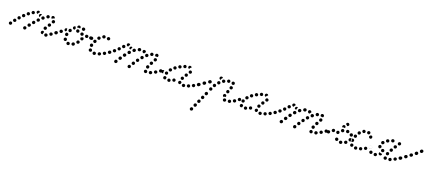

<svg xmlns="http://www.w3.org/2000/svg" viewBox="30 -1302 5783 2608"><g transform="rotate(20 2922.0 1.5)"><path d="M22 16Q23 11 22 7Q21 3 19 -1Q16 -5 13 -7Q5 -12 -4 -10Q-13 -9 -18 -1L-19 0Q-24 7 -22 17Q-20 26 -12 31Q-5 36 5 34Q14 32 19 24Q22 20 22 16ZM227 11Q228 7 227 3Q227 -2 224 -6Q222 -10 218 -12Q211 -18 202 -16Q192 -15 187 -8L186 -6Q183 -3 182 1Q181 6 182 10Q182 15 185 18Q187 22 191 25Q198 31 207 29Q216 28 222 20L223 19Q226 16 227 11ZM529 8Q532 -1 529 -9Q527 -13 524 -16Q521 -20 517 -21Q512 -23 508 -23Q503 -23 499 -21H498Q489 -17 486 -8Q482 0 486 9Q488 13 491 16Q494 19 498 21Q502 23 507 23Q511 23 516 21L517 20Q525 17 529 8ZM438 2Q431 -3 429 -12Q429 -13 429 -15Q428 -19 429 -23Q430 -28 433 -31Q435 -35 439 -37Q443 -39 448 -40Q455 -41 461 -38Q468 -34 471 -28Q467 -23 465 -17Q462 -8 462 1Q462 2 462 3Q460 4 459 5Q457 5 455 6Q446 7 438 2ZM588 -24Q590 -28 591 -32Q592 -36 591 -41Q590 -45 587 -49Q582 -56 573 -58Q564 -60 556 -55L555 -54Q551 -51 549 -48Q546 -44 545 -39Q545 -35 546 -31Q546 -26 549 -23Q554 -15 563 -13Q573 -11 580 -17L581 -18Q585 -20 588 -24ZM64 -46Q62 -55 55 -61Q48 -67 39 -66Q29 -65 24 -58L23 -57Q17 -50 18 -41Q19 -31 27 -25Q34 -20 43 -21Q53 -22 58 -29H59Q65 -37 64 -46ZM270 -44Q271 -48 270 -53Q270 -57 268 -61Q265 -65 262 -68Q258 -70 254 -72Q250 -73 245 -72Q241 -72 237 -70Q233 -68 230 -64L229 -63Q227 -59 225 -55Q224 -51 225 -46Q225 -42 227 -38Q230 -34 233 -31Q237 -28 241 -27Q245 -26 250 -27Q254 -27 258 -29Q262 -31 265 -35L266 -36Q268 -40 270 -44ZM645 -65Q648 -68 649 -73Q649 -77 648 -82Q647 -86 645 -90Q640 -97 630 -99Q621 -100 614 -95L612 -94Q609 -92 606 -88Q604 -84 603 -80Q602 -75 603 -71Q604 -67 607 -63Q612 -55 621 -54Q631 -52 638 -57L639 -58Q643 -61 645 -65ZM445 -78Q448 -69 456 -64Q460 -62 465 -62Q469 -61 473 -62Q478 -64 481 -67Q485 -69 487 -73V-75Q492 -83 489 -92Q486 -101 478 -105Q474 -107 470 -108Q465 -108 461 -107Q457 -106 453 -103Q450 -100 448 -96L447 -95Q443 -87 445 -78ZM108 -97Q107 -106 101 -113Q94 -119 84 -118Q75 -118 69 -111L68 -110Q62 -103 63 -94Q63 -85 70 -79Q77 -72 86 -73Q96 -73 102 -80V-81Q108 -88 108 -97ZM314 -97Q316 -102 315 -106Q315 -111 313 -115Q311 -118 308 -121Q300 -128 291 -127Q282 -126 276 -119L275 -118Q272 -115 271 -110Q269 -106 269 -102Q270 -97 272 -93Q274 -89 277 -86Q284 -80 294 -81Q303 -81 309 -89L310 -90Q313 -93 314 -97ZM483 -138Q485 -129 493 -124Q501 -119 510 -121Q519 -123 524 -131L525 -132Q530 -140 528 -149Q526 -158 518 -163Q510 -168 501 -166Q492 -164 487 -156L486 -155Q481 -147 483 -138ZM156 -145Q156 -154 149 -161Q143 -167 133 -168Q124 -168 117 -161Q114 -158 112 -154Q110 -150 110 -145Q110 -141 112 -137Q113 -132 116 -129Q123 -122 132 -122Q142 -122 148 -129H149Q155 -135 156 -145ZM363 -157Q363 -166 356 -173Q353 -176 349 -177Q345 -179 340 -179Q336 -179 332 -177Q327 -175 324 -172L323 -171Q317 -164 317 -155Q317 -146 324 -139Q327 -136 331 -134Q335 -133 340 -133Q344 -133 348 -135Q352 -136 355 -140L357 -141Q363 -147 363 -157ZM207 -188Q208 -197 202 -204Q197 -212 187 -213Q178 -214 171 -208H170Q163 -202 162 -193Q161 -183 166 -176Q172 -169 181 -168Q191 -167 198 -172V-173Q206 -178 207 -188ZM414 -202Q415 -212 409 -219Q406 -222 402 -224Q398 -226 394 -227Q390 -227 385 -226Q381 -225 378 -222L376 -221Q369 -215 368 -206Q368 -196 373 -189Q376 -186 380 -184Q384 -181 389 -181Q393 -181 397 -182Q402 -183 405 -186L406 -187Q413 -193 414 -202ZM519 -197Q522 -188 530 -184Q534 -182 539 -182Q543 -181 547 -182Q552 -184 555 -187Q559 -189 561 -193V-195Q566 -203 563 -212Q560 -221 552 -225Q548 -227 544 -228Q539 -228 535 -227Q531 -225 527 -223Q524 -220 522 -216L521 -214Q517 -206 519 -197ZM343 -202Q342 -202 342 -202Q340 -202 339 -203Q333 -206 329 -212Q326 -218 326 -225V-226Q327 -230 329 -234Q331 -238 334 -241Q338 -244 342 -245Q346 -247 351 -246Q355 -246 358 -244Q362 -243 364 -240Q364 -240 363 -239L362 -238Q355 -233 351 -225Q347 -217 346 -208Q346 -204 346 -201Q345 -201 343 -201Q343 -201 343 -202ZM263 -222Q266 -231 261 -239Q257 -247 248 -250Q239 -252 231 -248H230Q222 -243 220 -234Q217 -225 221 -217Q226 -209 235 -206Q244 -204 252 -208Q261 -213 263 -222ZM472 -236Q475 -245 471 -253Q466 -262 458 -265Q449 -268 440 -264L439 -263Q431 -259 428 -250Q425 -241 429 -233Q431 -229 434 -226Q438 -223 442 -222Q446 -220 450 -220Q455 -221 459 -223H460Q469 -227 472 -236ZM286 -241Q283 -245 282 -249Q280 -258 285 -266Q290 -274 299 -277Q308 -279 315 -275Q323 -271 326 -262Q323 -261 320 -258Q313 -252 309 -244Q306 -238 305 -232Q301 -232 298 -233Q295 -234 292 -236Q289 -238 286 -241ZM504 -274Q511 -279 521 -278H522Q531 -276 537 -269Q542 -261 541 -252Q541 -251 541 -251Q541 -251 541 -250Q534 -250 528 -248Q520 -246 512 -240Q510 -237 508 -235Q501 -238 497 -245Q494 -252 495 -259Q496 -268 504 -274Z M844 22Q852 16 853 7Q854 -2 848 -10Q842 -17 833 -18Q833 -18 832 -18Q828 -19 823 -18Q819 -17 815 -14Q812 -12 809 -8Q807 -4 807 1Q805 10 811 17Q816 25 826 26Q827 26 828 26Q837 28 844 22ZM916 1Q919 -3 920 -7Q921 -11 920 -16Q920 -20 917 -24Q913 -32 904 -35Q895 -37 887 -32L885 -31Q881 -29 879 -25Q876 -22 875 -18Q874 -13 874 -9Q875 -4 877 0Q882 8 891 10Q900 12 908 8L909 7Q913 4 916 1ZM777 -13Q772 -12 768 -14Q764 -15 760 -18Q757 -21 755 -25Q754 -26 754 -27Q752 -31 752 -36Q752 -40 753 -44Q755 -48 758 -52Q761 -55 765 -57Q773 -61 782 -58Q791 -55 795 -46Q795 -46 795 -45Q797 -41 798 -36Q798 -31 796 -27Q792 -23 790 -19Q790 -18 789 -18Q788 -17 787 -16Q786 -15 785 -15Q781 -13 777 -13ZM973 -62Q972 -72 964 -77Q961 -80 957 -81Q952 -83 948 -82Q943 -82 939 -79Q936 -77 933 -74L932 -72Q926 -65 927 -56Q928 -47 935 -41Q939 -38 943 -37Q947 -36 952 -36Q956 -37 960 -39Q964 -41 967 -44L968 -46Q974 -53 973 -62ZM647 -66Q650 -70 650 -74Q651 -78 650 -83Q649 -87 647 -91Q644 -94 641 -97Q637 -99 632 -100Q628 -101 624 -100Q619 -99 616 -96L614 -95Q610 -93 608 -89Q606 -85 605 -81Q604 -77 605 -72Q606 -68 609 -64Q614 -57 623 -55Q632 -53 640 -59H641Q645 -62 647 -66ZM748 -100Q749 -95 751 -92Q754 -88 757 -86Q761 -83 766 -82Q775 -81 782 -86Q790 -91 792 -100V-102Q793 -106 792 -111Q791 -115 788 -119Q786 -123 782 -125Q778 -127 774 -128Q770 -129 765 -128Q761 -127 757 -125Q753 -122 751 -118Q749 -115 748 -110V-109Q747 -104 748 -100ZM705 -107Q707 -111 708 -116Q709 -120 708 -124Q707 -129 704 -132Q699 -140 689 -141Q680 -143 673 -138L671 -137Q664 -131 662 -122Q661 -113 666 -105Q669 -102 673 -99Q677 -97 681 -96Q685 -95 690 -96Q694 -97 698 -100L699 -101Q703 -104 705 -107ZM1005 -113 1006 -114Q1009 -123 1005 -131Q1001 -139 992 -143Q992 -143 991 -143Q991 -143 991 -143Q983 -138 974 -136Q970 -135 966 -135Q966 -133 965 -132Q964 -131 963 -129V-128Q961 -123 962 -119Q962 -114 964 -110Q966 -106 969 -103Q972 -100 976 -99Q985 -96 994 -99Q1002 -103 1005 -112ZM720 -163Q721 -173 729 -178L730 -179Q734 -181 738 -182Q743 -183 747 -183Q748 -183 749 -182Q750 -182 751 -182Q751 -180 750 -178Q749 -169 751 -160Q752 -154 755 -149Q749 -147 744 -143Q741 -141 738 -137Q733 -138 730 -141Q726 -143 724 -147Q718 -154 720 -163ZM773 -165Q775 -156 783 -151Q791 -146 800 -148Q809 -151 814 -159L815 -160Q820 -168 817 -177Q815 -186 807 -191Q799 -196 790 -194Q781 -191 776 -183V-182Q771 -174 773 -165ZM1122 -155Q1128 -162 1128 -171Q1128 -175 1127 -180Q1125 -184 1122 -187Q1119 -190 1114 -192Q1110 -193 1106 -194H1104Q1095 -194 1088 -187Q1082 -180 1082 -171Q1082 -167 1083 -162Q1085 -158 1088 -155Q1091 -152 1095 -150Q1100 -149 1104 -149H1106Q1115 -148 1122 -155ZM1042 -152Q1047 -153 1050 -156Q1053 -159 1055 -163Q1057 -167 1057 -172Q1058 -181 1052 -188Q1046 -195 1036 -195H1035Q1030 -196 1026 -194Q1022 -193 1018 -190Q1015 -187 1013 -183Q1011 -179 1011 -174Q1010 -165 1017 -158Q1023 -151 1032 -150H1034Q1038 -150 1042 -152ZM978 -162Q985 -167 987 -176Q988 -185 983 -193Q977 -200 968 -202H966Q962 -203 958 -202Q953 -201 950 -198Q946 -195 944 -192Q941 -188 941 -183Q939 -174 945 -167Q950 -159 959 -158L961 -157Q970 -156 978 -162ZM903 -177Q912 -180 916 -188Q921 -196 918 -205Q916 -214 908 -219Q907 -219 907 -219Q898 -224 889 -222Q880 -219 876 -211Q871 -203 874 -194Q876 -185 884 -180Q885 -180 886 -179Q894 -175 903 -177ZM818 -226Q819 -235 827 -241L828 -242Q832 -245 837 -247Q842 -248 848 -246Q849 -240 852 -234Q854 -229 858 -225Q857 -223 856 -222Q852 -215 851 -206Q851 -205 850 -203Q843 -200 836 -202Q828 -203 823 -209Q818 -216 818 -226ZM955 -272Q964 -274 972 -269Q973 -269 974 -268Q982 -263 984 -254Q985 -244 980 -237Q977 -233 974 -231Q970 -228 966 -227Q961 -226 957 -227Q952 -228 949 -231Q948 -231 948 -231Q944 -234 941 -238Q939 -242 938 -247Q939 -252 938 -256Q939 -258 940 -260Q940 -261 941 -263Q946 -270 955 -272ZM871 -261Q874 -270 882 -274Q883 -275 884 -275Q893 -279 902 -276Q910 -272 914 -264Q916 -258 916 -252Q915 -247 912 -242Q907 -244 902 -244Q893 -246 884 -243Q879 -242 874 -240Q874 -241 873 -242Q872 -243 872 -244Q868 -252 871 -261Z M1226 24Q1232 18 1232 9Q1232 -1 1226 -7Q1219 -14 1210 -14H1209Q1204 -14 1200 -13Q1196 -11 1193 -8Q1190 -5 1188 -1Q1186 4 1186 8Q1186 17 1192 24Q1199 31 1208 31H1210Q1219 31 1226 24ZM1293 7Q1297 4 1298 0Q1300 -4 1300 -8Q1300 -13 1299 -17Q1295 -26 1286 -29Q1278 -33 1269 -29H1268Q1264 -27 1261 -24Q1257 -21 1256 -17Q1254 -13 1254 -8Q1254 -4 1255 0Q1259 9 1268 13Q1276 16 1285 13L1286 12Q1290 11 1293 7ZM1152 7Q1148 9 1144 8Q1139 8 1135 6Q1131 4 1128 0Q1128 0 1127 -1Q1121 -9 1122 -18Q1123 -27 1131 -33Q1138 -39 1147 -38Q1157 -36 1162 -29Q1163 -29 1163 -29Q1166 -25 1167 -20Q1169 -16 1168 -11Q1167 -10 1167 -9Q1166 -6 1165 -2Q1164 -1 1163 1Q1161 2 1160 3Q1157 6 1152 7ZM1358 -25Q1361 -29 1362 -33Q1364 -37 1363 -42Q1363 -46 1360 -50Q1356 -58 1347 -61Q1338 -63 1330 -59L1329 -58Q1325 -56 1322 -53Q1319 -49 1318 -45Q1317 -40 1317 -36Q1318 -32 1320 -28Q1325 -19 1333 -17Q1342 -14 1351 -19L1352 -20Q1356 -22 1358 -25ZM1419 -64Q1422 -68 1423 -73Q1423 -77 1422 -81Q1421 -86 1419 -89Q1413 -97 1404 -99Q1395 -100 1387 -95L1386 -94Q1383 -92 1380 -88Q1378 -84 1377 -80Q1376 -75 1377 -71Q1378 -67 1381 -63Q1386 -55 1395 -54Q1404 -52 1412 -57L1413 -58Q1417 -61 1419 -64ZM1124 -63Q1120 -66 1118 -69Q1115 -73 1115 -78Q1114 -82 1115 -86V-88Q1117 -97 1125 -102Q1133 -107 1142 -105Q1147 -104 1150 -101Q1154 -98 1156 -95Q1159 -91 1159 -86Q1160 -82 1159 -78V-76Q1158 -72 1155 -68Q1152 -65 1149 -62Q1148 -62 1147 -61Q1146 -61 1145 -60Q1139 -60 1134 -59Q1134 -59 1133 -59Q1132 -59 1132 -59Q1127 -60 1124 -63ZM1139 -149Q1139 -144 1140 -140Q1142 -136 1145 -132Q1148 -129 1152 -127Q1160 -122 1169 -125Q1178 -128 1182 -137L1183 -138Q1185 -142 1185 -146Q1185 -151 1184 -155Q1183 -159 1180 -163Q1177 -166 1173 -168Q1164 -172 1156 -169Q1147 -167 1142 -158V-157Q1140 -153 1139 -149ZM1078 -155Q1083 -150 1090 -148Q1099 -146 1107 -151Q1115 -156 1117 -165Q1118 -170 1117 -174Q1116 -179 1114 -182Q1113 -183 1113 -184Q1112 -185 1111 -186Q1108 -189 1103 -191Q1099 -194 1094 -194Q1085 -193 1078 -187Q1071 -180 1071 -171Q1071 -167 1073 -163Q1074 -159 1078 -155ZM1176 -207Q1176 -198 1182 -191Q1185 -188 1189 -186Q1193 -184 1198 -184Q1202 -184 1207 -185Q1211 -187 1214 -190L1215 -191Q1222 -197 1222 -207Q1222 -216 1216 -223Q1213 -226 1209 -228Q1205 -230 1200 -230Q1196 -230 1192 -228Q1187 -227 1184 -224L1183 -223Q1176 -216 1176 -207ZM1310 -263Q1314 -265 1318 -266Q1322 -267 1327 -267Q1331 -266 1335 -264Q1336 -263 1337 -263Q1345 -258 1347 -248Q1348 -239 1343 -232Q1338 -224 1329 -222Q1320 -220 1312 -225Q1312 -225 1312 -225Q1308 -228 1305 -231Q1303 -235 1301 -239Q1302 -243 1302 -248Q1302 -250 1302 -251Q1302 -253 1303 -254Q1303 -255 1304 -256Q1307 -260 1310 -263ZM1240 -262Q1237 -259 1235 -255Q1233 -251 1233 -246Q1233 -242 1235 -238Q1239 -229 1247 -226Q1256 -222 1265 -226H1266Q1274 -230 1278 -238Q1282 -247 1278 -256Q1274 -264 1266 -268Q1257 -271 1249 -268L1247 -267Q1243 -266 1240 -262Z M1739 8Q1737 -1 1729 -6Q1725 -8 1721 -9Q1716 -10 1712 -9Q1708 -8 1704 -5Q1700 -2 1698 2L1697 3Q1693 11 1695 20Q1697 29 1705 34Q1709 36 1713 37Q1718 37 1722 36Q1726 35 1730 33Q1734 30 1736 26L1737 25Q1742 17 1739 8ZM1546 15Q1546 10 1546 6Q1545 1 1542 -2Q1540 -6 1536 -9Q1529 -14 1519 -12Q1510 -11 1505 -3L1504 -1Q1501 3 1500 7Q1499 12 1500 16Q1501 20 1503 24Q1506 28 1509 30Q1517 36 1526 34Q1535 32 1540 25L1542 23Q1545 19 1546 15ZM1951 24Q1942 25 1935 19Q1933 18 1932 16Q1925 10 1925 0Q1926 -9 1932 -16Q1936 -19 1940 -20Q1944 -22 1948 -22Q1953 -22 1957 -20Q1961 -18 1964 -15Q1967 -13 1968 -10Q1970 -7 1971 -3Q1971 -1 1972 1Q1972 5 1970 9Q1969 13 1967 16Q1961 23 1951 24ZM2033 9Q2036 6 2038 2Q2040 -2 2040 -6Q2040 -11 2039 -15Q2035 -24 2027 -27Q2018 -31 2010 -28H2008Q2004 -26 2001 -23Q1997 -20 1996 -16Q1994 -12 1994 -7Q1993 -3 1995 1Q1998 10 2007 14Q2015 18 2024 15L2025 14Q2030 12 2033 9ZM2103 -33Q2105 -42 2100 -50Q2098 -54 2094 -56Q2091 -59 2086 -60Q2082 -61 2078 -61Q2073 -60 2069 -58L2068 -57Q2060 -52 2058 -43Q2055 -34 2060 -26Q2062 -22 2066 -20Q2069 -17 2074 -16Q2078 -15 2082 -15Q2087 -16 2091 -18L2092 -19Q2100 -24 2103 -33ZM1777 -43Q1778 -47 1777 -51Q1776 -56 1773 -59Q1771 -63 1767 -66Q1759 -71 1750 -69Q1741 -67 1736 -59L1735 -58Q1733 -54 1732 -50Q1731 -45 1732 -41Q1733 -36 1735 -33Q1738 -29 1742 -27Q1749 -22 1759 -23Q1768 -25 1773 -33L1774 -34Q1776 -38 1777 -43ZM1586 -47Q1586 -51 1586 -56Q1585 -60 1582 -64Q1580 -67 1576 -70Q1568 -75 1559 -73Q1550 -71 1545 -64L1543 -61Q1541 -58 1540 -53Q1539 -49 1540 -44Q1541 -40 1543 -36Q1546 -33 1550 -30Q1557 -25 1567 -27Q1576 -29 1581 -36L1582 -39Q1585 -42 1586 -47ZM1934 -57Q1930 -65 1933 -74L1934 -75Q1935 -79 1939 -83Q1942 -86 1946 -88Q1950 -90 1954 -90Q1959 -90 1963 -88Q1972 -85 1975 -76Q1979 -68 1976 -59L1975 -58Q1974 -54 1971 -50Q1968 -47 1964 -45Q1962 -45 1960 -44Q1959 -44 1957 -43Q1953 -44 1949 -44Q1948 -44 1947 -44Q1947 -44 1947 -45Q1947 -45 1946 -45Q1938 -48 1934 -57ZM2162 -72Q2164 -81 2159 -89Q2156 -93 2152 -95Q2149 -98 2144 -99Q2140 -99 2136 -98Q2131 -98 2127 -95L2126 -94Q2118 -89 2117 -80Q2115 -71 2120 -63Q2123 -59 2127 -57Q2130 -54 2135 -53Q2139 -53 2144 -54Q2148 -54 2152 -57L2153 -58Q2161 -63 2162 -72ZM1420 -65Q1423 -69 1424 -73Q1424 -78 1424 -82Q1423 -87 1420 -90Q1415 -98 1405 -100Q1396 -101 1389 -96L1388 -95Q1384 -93 1382 -89Q1380 -85 1379 -81Q1378 -77 1379 -72Q1380 -68 1383 -64Q1388 -56 1397 -55Q1406 -53 1414 -59Q1418 -61 1420 -65ZM1817 -99Q1818 -104 1817 -108Q1817 -112 1814 -116Q1812 -120 1809 -123Q1801 -128 1792 -127Q1783 -126 1777 -118L1776 -117Q1773 -113 1772 -109Q1771 -105 1772 -100Q1773 -96 1775 -92Q1777 -88 1781 -85Q1788 -80 1798 -81Q1807 -83 1812 -90L1813 -91Q1816 -95 1817 -99ZM1627 -105Q1628 -109 1628 -114Q1627 -118 1625 -122Q1623 -126 1619 -129Q1615 -131 1611 -132Q1607 -134 1602 -133Q1598 -132 1594 -130Q1590 -128 1587 -124L1586 -122Q1583 -118 1582 -114Q1581 -110 1582 -105Q1582 -101 1584 -97Q1587 -93 1590 -91Q1598 -85 1607 -86Q1616 -88 1622 -95L1623 -97Q1626 -101 1627 -105ZM1479 -117Q1479 -126 1474 -133Q1471 -137 1467 -139Q1463 -141 1458 -141Q1454 -142 1450 -141Q1445 -139 1442 -136H1441Q1434 -130 1433 -121Q1432 -111 1438 -104Q1444 -97 1454 -96Q1463 -95 1470 -101L1471 -102Q1478 -108 1479 -117ZM1963 -123Q1965 -114 1974 -110Q1978 -108 1982 -107Q1987 -107 1991 -108Q1995 -109 1999 -112Q2002 -115 2004 -119L2005 -121Q2009 -129 2007 -138Q2004 -147 1996 -151Q1992 -153 1987 -153Q1983 -154 1978 -153Q1974 -151 1971 -148Q1967 -146 1965 -142L1964 -140Q1960 -132 1963 -123ZM1861 -152Q1862 -156 1862 -161Q1862 -165 1860 -169Q1858 -173 1855 -176Q1848 -183 1838 -182Q1829 -182 1823 -175L1822 -173Q1819 -170 1817 -166Q1816 -162 1816 -157Q1816 -153 1818 -149Q1820 -145 1824 -142Q1831 -135 1840 -136Q1849 -136 1855 -143L1856 -145Q1859 -148 1861 -152ZM1675 -167Q1674 -177 1667 -183Q1661 -189 1651 -189Q1642 -189 1636 -182L1634 -180Q1627 -173 1628 -164Q1628 -155 1635 -148Q1642 -142 1651 -142Q1660 -143 1667 -149L1669 -151Q1675 -158 1675 -167ZM1529 -165Q1530 -175 1523 -181Q1520 -184 1516 -186Q1511 -188 1507 -188Q1503 -188 1498 -186Q1494 -185 1491 -181Q1484 -174 1484 -165Q1484 -156 1491 -149Q1497 -142 1507 -142Q1516 -142 1522 -149L1523 -150Q1529 -156 1529 -165ZM1996 -193Q1995 -189 1997 -185Q1998 -180 2001 -177Q2004 -174 2008 -172Q2016 -167 2025 -170Q2034 -173 2038 -181L2039 -183Q2041 -187 2041 -191Q2042 -196 2040 -200Q2039 -204 2036 -208Q2033 -211 2029 -213Q2021 -217 2012 -214Q2003 -212 1999 -203L1998 -202Q1996 -198 1996 -193ZM1910 -198Q1912 -202 1913 -207Q1913 -211 1912 -215Q1911 -220 1908 -223Q1902 -230 1892 -231Q1883 -232 1876 -226L1875 -225Q1871 -222 1869 -218Q1867 -214 1867 -210Q1866 -205 1868 -201Q1869 -197 1872 -193Q1878 -186 1887 -185Q1896 -184 1903 -190L1905 -191Q1908 -194 1910 -198ZM1725 -204Q1728 -208 1728 -212Q1729 -217 1728 -221Q1727 -225 1724 -229Q1719 -236 1709 -238Q1700 -239 1693 -234L1691 -232Q1687 -229 1685 -225Q1682 -222 1682 -217Q1681 -213 1682 -208Q1683 -204 1686 -200Q1691 -193 1701 -192Q1710 -190 1717 -196L1719 -197Q1723 -200 1725 -204ZM1577 -214Q1577 -223 1572 -229Q1572 -230 1571 -230Q1571 -231 1570 -231Q1570 -231 1570 -232Q1563 -238 1553 -238Q1544 -238 1538 -231L1537 -230Q1531 -223 1531 -214Q1532 -205 1538 -198Q1545 -192 1555 -192Q1564 -193 1570 -200H1571Q1576 -206 1577 -214ZM1640 -210Q1637 -213 1635 -217Q1633 -221 1633 -225V-226Q1632 -235 1639 -242Q1645 -249 1654 -250Q1659 -250 1663 -248Q1667 -247 1670 -244Q1668 -241 1666 -238Q1661 -230 1659 -220Q1659 -216 1659 -211Q1655 -212 1650 -212Q1645 -211 1640 -210ZM1833 -223Q1832 -224 1830 -224Q1828 -225 1827 -226Q1825 -227 1823 -229Q1823 -229 1823 -229Q1820 -232 1818 -236Q1816 -240 1816 -244Q1815 -249 1817 -253Q1818 -257 1821 -261Q1827 -268 1837 -268Q1846 -269 1853 -263Q1855 -261 1857 -259Q1859 -256 1861 -252Q1862 -248 1863 -244Q1862 -244 1862 -244L1860 -243Q1854 -237 1850 -230Q1848 -226 1846 -222Q1846 -222 1845 -222Q1844 -222 1843 -222Q1839 -223 1833 -223ZM1957 -225H1959Q1967 -229 1971 -238Q1974 -246 1971 -255Q1969 -259 1966 -262Q1963 -265 1958 -267Q1954 -269 1950 -269Q1945 -269 1941 -267L1940 -266Q1931 -263 1928 -254Q1924 -245 1928 -237Q1930 -233 1933 -229Q1936 -226 1940 -225Q1944 -223 1949 -223Q1953 -223 1957 -225ZM1785 -231Q1788 -234 1790 -238Q1792 -242 1793 -246Q1793 -251 1792 -255Q1791 -260 1788 -263Q1785 -266 1781 -269Q1777 -271 1773 -271Q1768 -272 1764 -270L1761 -269Q1757 -268 1754 -265Q1750 -263 1748 -259Q1746 -255 1746 -250Q1745 -246 1746 -241Q1749 -233 1757 -228Q1766 -224 1774 -226L1777 -227Q1781 -228 1785 -231ZM1586 -268Q1591 -276 1600 -279Q1609 -282 1617 -278Q1626 -274 1629 -265Q1629 -265 1629 -265Q1629 -264 1629 -264Q1625 -261 1622 -257Q1616 -251 1613 -242Q1612 -239 1611 -236Q1603 -234 1595 -239Q1588 -243 1585 -251Q1582 -260 1586 -268ZM2008 -276Q2017 -280 2025 -277Q2027 -276 2028 -276Q2032 -274 2035 -270Q2038 -267 2040 -263Q2041 -259 2041 -254Q2041 -250 2039 -246Q2038 -243 2036 -240Q2034 -238 2031 -236Q2027 -237 2023 -238Q2014 -239 2006 -236Q1999 -240 1996 -248Q1993 -256 1996 -264Q2000 -272 2008 -276Z M2300 24Q2304 22 2307 18Q2309 14 2310 10Q2311 6 2310 1Q2309 -8 2301 -13Q2293 -19 2284 -17Q2279 -16 2275 -14Q2272 -11 2269 -8Q2267 -4 2266 1Q2265 5 2265 9Q2266 14 2269 17Q2271 21 2275 24Q2278 26 2283 27Q2287 28 2292 27Q2297 27 2300 24ZM2509 24Q2513 22 2516 18Q2518 15 2520 10Q2521 6 2521 2Q2520 -8 2512 -14Q2505 -19 2496 -18H2495Q2491 -18 2487 -16Q2483 -14 2480 -10Q2477 -7 2476 -2Q2475 2 2475 6Q2476 16 2483 21Q2491 27 2500 26Q2505 26 2509 24ZM2229 14Q2225 15 2220 15Q2216 14 2212 12Q2208 9 2206 6Q2205 5 2205 5Q2200 -3 2202 -12Q2203 -21 2211 -27Q2215 -29 2219 -30Q2223 -31 2228 -30Q2232 -29 2236 -27Q2240 -24 2242 -21Q2242 -21 2242 -21Q2244 -19 2245 -16Q2246 -14 2246 -12Q2244 -8 2243 -4Q2243 1 2243 5Q2241 7 2240 8Q2239 10 2237 11Q2233 13 2229 14ZM2585 -4Q2589 -12 2585 -21Q2582 -30 2574 -34Q2565 -38 2557 -34H2556Q2547 -31 2543 -22Q2540 -14 2543 -5Q2544 -1 2547 2Q2550 6 2555 7Q2559 9 2563 9Q2568 10 2572 8Q2581 5 2585 -4ZM2430 5Q2421 2 2417 -6Q2417 -7 2416 -7Q2412 -16 2415 -24Q2418 -33 2427 -37Q2431 -39 2435 -40Q2439 -40 2444 -39Q2448 -37 2451 -34Q2455 -31 2457 -27Q2457 -27 2457 -27Q2458 -25 2458 -23Q2459 -21 2459 -19Q2456 -14 2454 -8Q2453 -5 2453 -1Q2452 0 2450 1Q2449 2 2447 3Q2439 8 2430 5ZM2370 -6Q2372 -10 2373 -14Q2374 -19 2374 -23Q2373 -27 2371 -31Q2366 -39 2357 -42Q2348 -44 2340 -39Q2336 -37 2333 -33Q2330 -30 2329 -25Q2328 -21 2329 -17Q2329 -12 2332 -8Q2336 0 2345 2Q2354 4 2363 0V-1Q2367 -3 2370 -6ZM2644 -27Q2647 -30 2648 -35Q2650 -39 2649 -43Q2649 -48 2647 -52Q2643 -60 2634 -63Q2625 -66 2616 -61Q2608 -57 2605 -48Q2602 -39 2606 -31Q2611 -22 2620 -20Q2629 -17 2637 -21Q2641 -23 2644 -27ZM2209 -57Q2206 -60 2204 -64Q2202 -68 2201 -72Q2201 -77 2202 -81V-82Q2204 -86 2207 -89Q2210 -93 2214 -95Q2218 -97 2222 -97Q2227 -97 2231 -96Q2240 -93 2244 -85Q2248 -76 2245 -68V-67Q2243 -62 2239 -58Q2235 -54 2230 -53Q2224 -53 2217 -53Q2217 -53 2217 -53Q2217 -53 2217 -53Q2212 -54 2209 -57ZM2708 -73Q2709 -82 2704 -90Q2702 -93 2698 -96Q2694 -98 2690 -99Q2685 -100 2681 -99Q2676 -98 2673 -95H2672Q2665 -90 2663 -80Q2661 -71 2667 -64Q2669 -60 2673 -57Q2677 -55 2681 -54Q2686 -53 2690 -54Q2694 -55 2698 -58Q2706 -64 2708 -73ZM2184 -96Q2182 -97 2180 -98Q2178 -99 2175 -99Q2171 -100 2167 -99Q2162 -98 2159 -96L2158 -95Q2154 -93 2152 -89Q2150 -85 2149 -81Q2148 -77 2149 -72Q2150 -68 2153 -64Q2155 -60 2159 -58Q2163 -56 2167 -55Q2171 -54 2175 -55Q2179 -55 2182 -57Q2179 -64 2179 -72Q2178 -80 2181 -88V-89Q2182 -92 2184 -96ZM2427 -84Q2427 -88 2429 -92L2430 -93Q2434 -101 2443 -104Q2452 -107 2460 -102Q2464 -100 2467 -97Q2470 -93 2471 -89Q2472 -85 2472 -80Q2472 -76 2470 -72L2469 -71Q2467 -67 2462 -63Q2458 -60 2452 -59Q2451 -60 2451 -60Q2445 -62 2438 -62Q2435 -64 2432 -68Q2429 -71 2428 -75Q2427 -79 2427 -84ZM2235 -131Q2236 -122 2243 -116Q2250 -110 2260 -111Q2269 -112 2275 -119Q2281 -126 2281 -136Q2280 -145 2273 -151Q2265 -157 2256 -156Q2247 -155 2241 -148Q2235 -140 2235 -131ZM2463 -136Q2465 -127 2472 -122Q2480 -117 2489 -118Q2499 -120 2504 -128V-129Q2509 -136 2507 -145Q2505 -155 2498 -160Q2494 -162 2489 -163Q2485 -164 2481 -163Q2476 -162 2473 -160Q2469 -157 2466 -153Q2461 -145 2463 -136ZM2285 -183Q2284 -174 2290 -166Q2295 -159 2305 -158Q2314 -156 2321 -162H2322Q2329 -168 2330 -177Q2332 -186 2326 -194Q2320 -201 2311 -203Q2302 -204 2295 -198H2294Q2287 -192 2285 -183ZM2501 -202Q2500 -197 2501 -193Q2502 -189 2504 -185Q2507 -181 2511 -179Q2518 -174 2527 -176Q2537 -178 2542 -186Q2544 -190 2545 -194Q2546 -199 2545 -203Q2544 -207 2541 -211Q2539 -215 2535 -217Q2527 -222 2518 -220Q2509 -218 2504 -210Q2501 -206 2501 -202ZM2344 -223Q2341 -214 2346 -206Q2350 -198 2359 -195Q2368 -192 2376 -197H2377Q2385 -201 2388 -210Q2390 -219 2386 -228Q2382 -236 2373 -238Q2364 -241 2355 -237Q2347 -232 2344 -223ZM2408 -254Q2404 -246 2407 -237Q2410 -228 2418 -224Q2427 -220 2436 -223Q2440 -224 2444 -227Q2447 -230 2449 -234Q2451 -238 2451 -243Q2452 -247 2450 -251Q2447 -260 2439 -264Q2431 -269 2422 -266L2421 -265Q2412 -262 2408 -254ZM2481 -273Q2488 -279 2497 -278Q2505 -278 2511 -273Q2516 -268 2518 -260Q2513 -258 2509 -255Q2502 -250 2498 -242H2497Q2495 -238 2493 -233Q2484 -234 2478 -241Q2472 -248 2473 -257Q2474 -267 2481 -273Z M2686 267Q2686 271 2687 275Q2689 280 2692 283Q2695 286 2699 288Q2708 292 2716 288Q2725 285 2729 277L2730 274Q2734 266 2730 257Q2727 248 2718 245Q2714 243 2710 243Q2705 242 2701 244Q2697 246 2694 249Q2691 252 2689 256L2688 258Q2686 262 2686 267ZM2715 201Q2715 205 2717 209Q2718 213 2722 217Q2725 220 2729 222Q2737 226 2746 222Q2755 219 2758 210L2759 208Q2761 204 2761 199Q2762 195 2760 191Q2758 187 2755 183Q2752 180 2748 178Q2740 175 2731 178Q2722 181 2718 190L2717 192Q2716 196 2715 201ZM2746 143Q2750 152 2758 156Q2767 159 2775 156Q2784 153 2788 144L2789 142Q2793 133 2789 125Q2786 116 2778 112Q2769 108 2760 112Q2752 115 2748 124L2747 126Q2743 134 2746 143ZM2775 68Q2774 73 2776 77Q2778 81 2781 84Q2784 87 2788 89Q2796 93 2805 90Q2814 86 2818 78L2819 76Q2820 72 2821 67Q2821 63 2819 58Q2817 54 2814 51Q2811 48 2807 46Q2799 42 2790 45Q2781 49 2778 57L2777 60Q2775 64 2775 68ZM2804 2Q2804 6 2806 11Q2807 15 2810 18Q2813 21 2817 23Q2826 27 2835 24Q2843 20 2847 12L2848 9Q2850 5 2850 1Q2850 -4 2849 -8Q2847 -12 2844 -15Q2841 -18 2837 -20Q2828 -24 2820 -21Q2811 -17 2807 -9L2806 -7Q2804 -3 2804 2ZM3096 21Q3100 20 3104 17Q3107 15 3109 11Q3112 7 3112 2Q3113 -7 3108 -14Q3102 -22 3092 -23Q3092 -23 3092 -23Q3083 -24 3075 -18Q3068 -13 3067 -4Q3066 1 3067 5Q3068 9 3071 13Q3074 17 3077 19Q3081 21 3086 22Q3086 22 3087 22Q3092 23 3096 21ZM3172 11Q3176 8 3178 4Q3180 0 3181 -4Q3182 -9 3180 -13Q3178 -22 3170 -27Q3162 -31 3153 -29H3152Q3148 -28 3144 -25Q3141 -22 3138 -18Q3136 -15 3135 -10Q3135 -6 3136 -1Q3138 8 3146 12Q3154 17 3163 15L3164 14Q3169 13 3172 11ZM3243 -32Q3245 -41 3240 -49Q3238 -53 3234 -55Q3230 -58 3226 -59Q3222 -60 3217 -59Q3213 -58 3209 -55H3208Q3200 -50 3198 -41Q3197 -31 3202 -24Q3204 -20 3208 -17Q3212 -15 3216 -14Q3220 -13 3225 -14Q3229 -15 3233 -17L3234 -18Q3242 -23 3243 -32ZM3048 -62V-63Q3049 -67 3052 -71Q3054 -74 3058 -77Q3062 -79 3067 -80Q3071 -80 3075 -79Q3084 -77 3089 -69Q3094 -61 3092 -52V-51Q3091 -50 3091 -48Q3090 -47 3089 -45Q3084 -46 3078 -44Q3069 -42 3062 -36Q3061 -36 3061 -36Q3053 -39 3050 -46Q3046 -54 3048 -62ZM3297 -65Q3299 -69 3300 -73Q3301 -78 3300 -82Q3299 -86 3296 -90Q3294 -94 3290 -96Q3286 -98 3282 -99Q3277 -100 3273 -99Q3269 -98 3265 -95H3264Q3260 -92 3258 -88Q3256 -85 3255 -80Q3254 -76 3255 -71Q3256 -67 3259 -63Q3264 -56 3273 -54Q3282 -53 3290 -58L3291 -59Q3295 -61 3297 -65ZM2713 -76Q2714 -85 2709 -93Q2706 -97 2703 -99Q2699 -101 2694 -102Q2690 -103 2686 -102Q2681 -101 2678 -99L2673 -95Q2666 -90 2664 -81Q2662 -72 2668 -64Q2670 -60 2674 -58Q2678 -56 2682 -55Q2686 -54 2691 -55Q2695 -56 2699 -59L2703 -62Q2711 -67 2713 -76ZM2885 -78Q2885 -83 2883 -87Q2881 -91 2878 -94Q2875 -97 2870 -99Q2862 -102 2853 -99Q2845 -95 2841 -86V-85Q2839 -81 2840 -76Q2840 -72 2841 -68Q2843 -64 2846 -61Q2850 -58 2854 -56Q2858 -54 2863 -55Q2867 -55 2871 -56Q2875 -58 2878 -61Q2881 -65 2883 -69V-70Q2885 -74 2885 -78ZM2777 -120Q2779 -129 2774 -137Q2771 -140 2768 -143Q2764 -145 2760 -146Q2755 -147 2751 -146Q2746 -145 2743 -143L2738 -140Q2734 -137 2732 -134Q2729 -130 2729 -125Q2728 -121 2729 -117Q2729 -112 2732 -109Q2737 -101 2746 -99Q2755 -97 2763 -102L2768 -105Q2775 -111 2777 -120ZM3070 -122Q3070 -117 3072 -113Q3073 -109 3077 -106Q3080 -103 3084 -101Q3093 -98 3101 -101Q3110 -105 3113 -114L3114 -115Q3115 -119 3115 -123Q3115 -128 3113 -132Q3112 -136 3108 -139Q3105 -142 3101 -144Q3092 -147 3084 -144Q3075 -140 3072 -131L3071 -130Q3070 -126 3070 -122ZM2915 -145Q2913 -154 2905 -159Q2897 -164 2888 -162Q2879 -160 2874 -152V-151Q2869 -143 2871 -134Q2873 -125 2881 -120Q2889 -115 2898 -117Q2907 -119 2912 -127V-128Q2917 -136 2915 -145ZM2843 -162Q2844 -172 2839 -179Q2834 -187 2825 -189Q2816 -191 2808 -186L2804 -183Q2800 -180 2797 -177Q2795 -173 2794 -169Q2793 -164 2794 -160Q2795 -156 2797 -152Q2800 -148 2803 -146Q2807 -143 2811 -142Q2816 -141 2820 -142Q2825 -143 2828 -145L2833 -148Q2841 -153 2843 -162ZM3097 -177Q3101 -169 3110 -166Q3114 -164 3119 -165Q3123 -165 3127 -167Q3131 -169 3134 -172Q3137 -176 3139 -180V-181Q3142 -190 3138 -198Q3133 -206 3125 -209Q3120 -211 3116 -210Q3111 -210 3107 -208Q3103 -206 3100 -203Q3098 -199 3096 -195V-194Q3093 -185 3097 -177ZM2957 -186Q2959 -190 2959 -195Q2959 -199 2957 -203Q2955 -207 2952 -210Q2946 -217 2936 -217Q2927 -217 2920 -210Q2913 -203 2913 -194Q2913 -184 2920 -178Q2926 -171 2936 -171Q2945 -171 2952 -178V-179Q2955 -182 2957 -186ZM3002 -217Q3010 -222 3013 -230Q3016 -239 3011 -248Q3006 -256 2997 -258Q2988 -261 2980 -256H2979Q2971 -251 2969 -242Q2966 -233 2971 -225Q2973 -221 2977 -218Q2980 -216 2984 -214Q2989 -213 2993 -214Q2998 -214 3002 -216ZM3100 -249Q3099 -254 3099 -258Q3100 -263 3102 -266Q3105 -270 3108 -273Q3115 -279 3125 -277Q3134 -276 3140 -269Q3140 -268 3141 -267Q3143 -264 3144 -259Q3145 -255 3145 -250Q3144 -246 3141 -242Q3139 -238 3135 -236Q3133 -234 3131 -234Q3129 -233 3126 -232Q3121 -233 3115 -233Q3112 -234 3109 -236Q3106 -238 3104 -242Q3101 -245 3100 -249ZM3078 -266Q3076 -275 3068 -279Q3061 -284 3052 -283L3051 -282Q3047 -282 3043 -279Q3039 -277 3037 -273Q3034 -269 3033 -265Q3032 -260 3033 -256Q3035 -247 3043 -242Q3050 -236 3060 -238H3061Q3066 -240 3070 -243Q3075 -246 3077 -252Q3077 -256 3077 -261Q3078 -264 3078 -266ZM2929 -247Q2926 -250 2924 -254Q2922 -258 2922 -263Q2923 -267 2924 -271L2925 -274Q2927 -278 2931 -281Q2934 -284 2938 -285Q2942 -287 2947 -287Q2951 -287 2955 -285Q2959 -283 2962 -281Q2965 -278 2966 -274Q2960 -270 2955 -264Q2950 -257 2947 -248Q2946 -244 2946 -240Q2943 -240 2941 -240Q2938 -241 2936 -242Q2932 -243 2929 -247Z M3407 24Q3411 22 3414 18Q3416 14 3417 10Q3418 6 3417 1Q3416 -8 3408 -13Q3400 -19 3391 -17Q3386 -16 3382 -14Q3379 -11 3376 -8Q3374 -4 3373 1Q3372 5 3372 9Q3373 14 3376 17Q3378 21 3382 24Q3385 26 3390 27Q3394 28 3399 27Q3404 27 3407 24ZM3616 24Q3620 22 3623 18Q3625 15 3627 10Q3628 6 3628 2Q3627 -8 3619 -14Q3612 -19 3603 -18H3602Q3598 -18 3594 -16Q3590 -14 3587 -10Q3584 -7 3583 -2Q3582 2 3582 6Q3583 16 3590 21Q3598 27 3607 26Q3612 26 3616 24ZM3336 14Q3332 15 3327 15Q3323 14 3319 12Q3315 9 3313 6Q3312 5 3312 5Q3307 -3 3309 -12Q3310 -21 3318 -27Q3322 -29 3326 -30Q3330 -31 3335 -30Q3339 -29 3343 -27Q3347 -24 3349 -21Q3349 -21 3349 -21Q3351 -19 3352 -16Q3353 -14 3353 -12Q3351 -8 3350 -4Q3350 1 3350 5Q3348 7 3347 8Q3346 10 3344 11Q3340 13 3336 14ZM3692 -4Q3696 -12 3692 -21Q3689 -30 3681 -34Q3672 -38 3664 -34H3663Q3654 -31 3650 -22Q3647 -14 3650 -5Q3651 -1 3654 2Q3657 6 3662 7Q3666 9 3670 9Q3675 10 3679 8Q3688 5 3692 -4ZM3537 5Q3528 2 3524 -6Q3524 -7 3523 -7Q3519 -16 3522 -24Q3525 -33 3534 -37Q3538 -39 3542 -40Q3546 -40 3551 -39Q3555 -37 3558 -34Q3562 -31 3564 -27Q3564 -27 3564 -27Q3565 -25 3565 -23Q3566 -21 3566 -19Q3563 -14 3561 -8Q3560 -5 3560 -1Q3559 0 3557 1Q3556 2 3554 3Q3546 8 3537 5ZM3477 -6Q3479 -10 3480 -14Q3481 -19 3481 -23Q3480 -27 3478 -31Q3473 -39 3464 -42Q3455 -44 3447 -39Q3443 -37 3440 -33Q3437 -30 3436 -25Q3435 -21 3436 -17Q3436 -12 3439 -8Q3443 0 3452 2Q3461 4 3470 0V-1Q3474 -3 3477 -6ZM3751 -27Q3754 -30 3755 -35Q3757 -39 3756 -43Q3756 -48 3754 -52Q3750 -60 3741 -63Q3732 -66 3723 -61Q3715 -57 3712 -48Q3709 -39 3713 -31Q3718 -22 3727 -20Q3736 -17 3744 -21Q3748 -23 3751 -27ZM3316 -57Q3313 -60 3311 -64Q3309 -68 3308 -72Q3308 -77 3309 -81V-82Q3311 -86 3314 -89Q3317 -93 3321 -95Q3325 -97 3329 -97Q3334 -97 3338 -96Q3347 -93 3351 -85Q3355 -76 3352 -68V-67Q3350 -62 3346 -58Q3342 -54 3337 -53Q3331 -53 3324 -53Q3324 -53 3324 -53Q3324 -53 3324 -53Q3319 -54 3316 -57ZM3815 -73Q3816 -82 3811 -90Q3809 -93 3805 -96Q3801 -98 3797 -99Q3792 -100 3788 -99Q3783 -98 3780 -95H3779Q3772 -90 3770 -80Q3768 -71 3774 -64Q3776 -60 3780 -57Q3784 -55 3788 -54Q3793 -53 3797 -54Q3801 -55 3805 -58Q3813 -64 3815 -73ZM3291 -96Q3289 -97 3287 -98Q3285 -99 3282 -99Q3278 -100 3274 -99Q3269 -98 3266 -96L3265 -95Q3261 -93 3259 -89Q3257 -85 3256 -81Q3255 -77 3256 -72Q3257 -68 3260 -64Q3262 -60 3266 -58Q3270 -56 3274 -55Q3278 -54 3282 -55Q3286 -55 3289 -57Q3286 -64 3286 -72Q3285 -80 3288 -88V-89Q3289 -92 3291 -96ZM3534 -84Q3534 -88 3536 -92L3537 -93Q3541 -101 3550 -104Q3559 -107 3567 -102Q3571 -100 3574 -97Q3577 -93 3578 -89Q3579 -85 3579 -80Q3579 -76 3577 -72L3576 -71Q3574 -67 3569 -63Q3565 -60 3559 -59Q3558 -60 3558 -60Q3552 -62 3545 -62Q3542 -64 3539 -68Q3536 -71 3535 -75Q3534 -79 3534 -84ZM3342 -131Q3343 -122 3350 -116Q3357 -110 3367 -111Q3376 -112 3382 -119Q3388 -126 3388 -136Q3387 -145 3380 -151Q3372 -157 3363 -156Q3354 -155 3348 -148Q3342 -140 3342 -131ZM3570 -136Q3572 -127 3579 -122Q3587 -117 3596 -118Q3606 -120 3611 -128V-129Q3616 -136 3614 -145Q3612 -155 3605 -160Q3601 -162 3596 -163Q3592 -164 3588 -163Q3583 -162 3580 -160Q3576 -157 3573 -153Q3568 -145 3570 -136ZM3392 -183Q3391 -174 3397 -166Q3402 -159 3412 -158Q3421 -156 3428 -162H3429Q3436 -168 3437 -177Q3439 -186 3433 -194Q3427 -201 3418 -203Q3409 -204 3402 -198H3401Q3394 -192 3392 -183ZM3608 -202Q3607 -197 3608 -193Q3609 -189 3611 -185Q3614 -181 3618 -179Q3625 -174 3634 -176Q3644 -178 3649 -186Q3651 -190 3652 -194Q3653 -199 3652 -203Q3651 -207 3648 -211Q3646 -215 3642 -217Q3634 -222 3625 -220Q3616 -218 3611 -210Q3608 -206 3608 -202ZM3451 -223Q3448 -214 3453 -206Q3457 -198 3466 -195Q3475 -192 3483 -197H3484Q3492 -201 3495 -210Q3497 -219 3493 -228Q3489 -236 3480 -238Q3471 -241 3462 -237Q3454 -232 3451 -223ZM3515 -254Q3511 -246 3514 -237Q3517 -228 3525 -224Q3534 -220 3543 -223Q3547 -224 3551 -227Q3554 -230 3556 -234Q3558 -238 3558 -243Q3559 -247 3557 -251Q3554 -260 3546 -264Q3538 -269 3529 -266L3528 -265Q3519 -262 3515 -254ZM3588 -273Q3595 -279 3604 -278Q3612 -278 3618 -273Q3623 -268 3625 -260Q3620 -258 3616 -255Q3609 -250 3605 -242H3604Q3602 -238 3600 -233Q3591 -234 3585 -241Q3579 -248 3580 -257Q3581 -267 3588 -273Z M4131 8Q4129 -1 4121 -6Q4117 -8 4113 -9Q4108 -10 4104 -9Q4100 -8 4096 -5Q4092 -2 4090 2L4089 3Q4085 11 4087 20Q4089 29 4097 34Q4101 36 4105 37Q4110 37 4114 36Q4118 35 4122 33Q4126 30 4128 26L4129 25Q4134 17 4131 8ZM3938 15Q3938 10 3938 6Q3937 1 3934 -2Q3932 -6 3928 -9Q3921 -14 3911 -12Q3902 -11 3897 -3L3896 -1Q3893 3 3892 7Q3891 12 3892 16Q3893 20 3895 24Q3898 28 3901 30Q3909 36 3918 34Q3927 32 3932 25L3934 23Q3937 19 3938 15ZM4343 24Q4334 25 4327 19Q4325 18 4324 16Q4317 10 4317 0Q4318 -9 4324 -16Q4328 -19 4332 -20Q4336 -22 4340 -22Q4345 -22 4349 -20Q4353 -18 4356 -15Q4359 -13 4360 -10Q4362 -7 4363 -3Q4363 -1 4364 1Q4364 5 4362 9Q4361 13 4359 16Q4353 23 4343 24ZM4425 9Q4428 6 4430 2Q4432 -2 4432 -6Q4432 -11 4431 -15Q4427 -24 4419 -27Q4410 -31 4402 -28H4400Q4396 -26 4393 -23Q4389 -20 4388 -16Q4386 -12 4386 -7Q4385 -3 4387 1Q4390 10 4399 14Q4407 18 4416 15L4417 14Q4422 12 4425 9ZM4495 -33Q4497 -42 4492 -50Q4490 -54 4486 -56Q4483 -59 4478 -60Q4474 -61 4470 -61Q4465 -60 4461 -58L4460 -57Q4452 -52 4450 -43Q4447 -34 4452 -26Q4454 -22 4458 -20Q4461 -17 4466 -16Q4470 -15 4474 -15Q4479 -16 4483 -18L4484 -19Q4492 -24 4495 -33ZM4169 -43Q4170 -47 4169 -51Q4168 -56 4165 -59Q4163 -63 4159 -66Q4151 -71 4142 -69Q4133 -67 4128 -59L4127 -58Q4125 -54 4124 -50Q4123 -45 4124 -41Q4125 -36 4127 -33Q4130 -29 4134 -27Q4141 -22 4151 -23Q4160 -25 4165 -33L4166 -34Q4168 -38 4169 -43ZM3978 -47Q3978 -51 3978 -56Q3977 -60 3974 -64Q3972 -67 3968 -70Q3960 -75 3951 -73Q3942 -71 3937 -64L3935 -61Q3933 -58 3932 -53Q3931 -49 3932 -44Q3933 -40 3935 -36Q3938 -33 3942 -30Q3949 -25 3959 -27Q3968 -29 3973 -36L3974 -39Q3977 -42 3978 -47ZM4326 -57Q4322 -65 4325 -74L4326 -75Q4327 -79 4331 -83Q4334 -86 4338 -88Q4342 -90 4346 -90Q4351 -90 4355 -88Q4364 -85 4367 -76Q4371 -68 4368 -59L4367 -58Q4366 -54 4363 -50Q4360 -47 4356 -45Q4354 -45 4352 -44Q4351 -44 4349 -43Q4345 -44 4341 -44Q4340 -44 4339 -44Q4339 -44 4339 -45Q4339 -45 4338 -45Q4330 -48 4326 -57ZM4554 -72Q4556 -81 4551 -89Q4548 -93 4544 -95Q4541 -98 4536 -99Q4532 -99 4528 -98Q4523 -98 4519 -95L4518 -94Q4510 -89 4509 -80Q4507 -71 4512 -63Q4515 -59 4519 -57Q4522 -54 4527 -53Q4531 -53 4536 -54Q4540 -54 4544 -57L4545 -58Q4553 -63 4554 -72ZM3812 -65Q3815 -69 3816 -73Q3816 -78 3816 -82Q3815 -87 3812 -90Q3807 -98 3797 -100Q3788 -101 3781 -96L3780 -95Q3776 -93 3774 -89Q3772 -85 3771 -81Q3770 -77 3771 -72Q3772 -68 3775 -64Q3780 -56 3789 -55Q3798 -53 3806 -59Q3810 -61 3812 -65ZM4209 -99Q4210 -104 4209 -108Q4209 -112 4206 -116Q4204 -120 4201 -123Q4193 -128 4184 -127Q4175 -126 4169 -118L4168 -117Q4165 -113 4164 -109Q4163 -105 4164 -100Q4165 -96 4167 -92Q4169 -88 4173 -85Q4180 -80 4190 -81Q4199 -83 4204 -90L4205 -91Q4208 -95 4209 -99ZM4019 -105Q4020 -109 4020 -114Q4019 -118 4017 -122Q4015 -126 4011 -129Q4007 -131 4003 -132Q3999 -134 3994 -133Q3990 -132 3986 -130Q3982 -128 3979 -124L3978 -122Q3975 -118 3974 -114Q3973 -110 3974 -105Q3974 -101 3976 -97Q3979 -93 3982 -91Q3990 -85 3999 -86Q4008 -88 4014 -95L4015 -97Q4018 -101 4019 -105ZM3871 -117Q3871 -126 3866 -133Q3863 -137 3859 -139Q3855 -141 3850 -141Q3846 -142 3842 -141Q3837 -139 3834 -136H3833Q3826 -130 3825 -121Q3824 -111 3830 -104Q3836 -97 3846 -96Q3855 -95 3862 -101L3863 -102Q3870 -108 3871 -117ZM4355 -123Q4357 -114 4366 -110Q4370 -108 4374 -107Q4379 -107 4383 -108Q4387 -109 4391 -112Q4394 -115 4396 -119L4397 -121Q4401 -129 4399 -138Q4396 -147 4388 -151Q4384 -153 4379 -153Q4375 -154 4370 -153Q4366 -151 4363 -148Q4359 -146 4357 -142L4356 -140Q4352 -132 4355 -123ZM4253 -152Q4254 -156 4254 -161Q4254 -165 4252 -169Q4250 -173 4247 -176Q4240 -183 4230 -182Q4221 -182 4215 -175L4214 -173Q4211 -170 4209 -166Q4208 -162 4208 -157Q4208 -153 4210 -149Q4212 -145 4216 -142Q4223 -135 4232 -136Q4241 -136 4247 -143L4248 -145Q4251 -148 4253 -152ZM4067 -167Q4066 -177 4059 -183Q4053 -189 4043 -189Q4034 -189 4028 -182L4026 -180Q4019 -173 4020 -164Q4020 -155 4027 -148Q4034 -142 4043 -142Q4052 -143 4059 -149L4061 -151Q4067 -158 4067 -167ZM3921 -165Q3922 -175 3915 -181Q3912 -184 3908 -186Q3903 -188 3899 -188Q3895 -188 3890 -186Q3886 -185 3883 -181Q3876 -174 3876 -165Q3876 -156 3883 -149Q3889 -142 3899 -142Q3908 -142 3914 -149L3915 -150Q3921 -156 3921 -165ZM4388 -193Q4387 -189 4389 -185Q4390 -180 4393 -177Q4396 -174 4400 -172Q4408 -167 4417 -170Q4426 -173 4430 -181L4431 -183Q4433 -187 4433 -191Q4434 -196 4432 -200Q4431 -204 4428 -208Q4425 -211 4421 -213Q4413 -217 4404 -214Q4395 -212 4391 -203L4390 -202Q4388 -198 4388 -193ZM4302 -198Q4304 -202 4305 -207Q4305 -211 4304 -215Q4303 -220 4300 -223Q4294 -230 4284 -231Q4275 -232 4268 -226L4267 -225Q4263 -222 4261 -218Q4259 -214 4259 -210Q4258 -205 4260 -201Q4261 -197 4264 -193Q4270 -186 4279 -185Q4288 -184 4295 -190L4297 -191Q4300 -194 4302 -198ZM4117 -204Q4120 -208 4120 -212Q4121 -217 4120 -221Q4119 -225 4116 -229Q4111 -236 4101 -238Q4092 -239 4085 -234L4083 -232Q4079 -229 4077 -225Q4074 -222 4074 -217Q4073 -213 4074 -208Q4075 -204 4078 -200Q4083 -193 4093 -192Q4102 -190 4109 -196L4111 -197Q4115 -200 4117 -204ZM3969 -214Q3969 -223 3964 -229Q3964 -230 3963 -230Q3963 -231 3962 -231Q3962 -231 3962 -232Q3955 -238 3945 -238Q3936 -238 3930 -231L3929 -230Q3923 -223 3923 -214Q3924 -205 3930 -198Q3937 -192 3947 -192Q3956 -193 3962 -200H3963Q3968 -206 3969 -214ZM4032 -210Q4029 -213 4027 -217Q4025 -221 4025 -225V-226Q4024 -235 4031 -242Q4037 -249 4046 -250Q4051 -250 4055 -248Q4059 -247 4062 -244Q4060 -241 4058 -238Q4053 -230 4051 -220Q4051 -216 4051 -211Q4047 -212 4042 -212Q4037 -211 4032 -210ZM4225 -223Q4224 -224 4222 -224Q4220 -225 4219 -226Q4217 -227 4215 -229Q4215 -229 4215 -229Q4212 -232 4210 -236Q4208 -240 4208 -244Q4207 -249 4209 -253Q4210 -257 4213 -261Q4219 -268 4229 -268Q4238 -269 4245 -263Q4247 -261 4249 -259Q4251 -256 4253 -252Q4254 -248 4255 -244Q4254 -244 4254 -244L4252 -243Q4246 -237 4242 -230Q4240 -226 4238 -222Q4238 -222 4237 -222Q4236 -222 4235 -222Q4231 -223 4225 -223ZM4349 -225H4351Q4359 -229 4363 -238Q4366 -246 4363 -255Q4361 -259 4358 -262Q4355 -265 4350 -267Q4346 -269 4342 -269Q4337 -269 4333 -267L4332 -266Q4323 -263 4320 -254Q4316 -245 4320 -237Q4322 -233 4325 -229Q4328 -226 4332 -225Q4336 -223 4341 -223Q4345 -223 4349 -225ZM4177 -231Q4180 -234 4182 -238Q4184 -242 4185 -246Q4185 -251 4184 -255Q4183 -260 4180 -263Q4177 -266 4173 -269Q4169 -271 4165 -271Q4160 -272 4156 -270L4153 -269Q4149 -268 4146 -265Q4142 -263 4140 -259Q4138 -255 4138 -250Q4137 -246 4138 -241Q4141 -233 4149 -228Q4158 -224 4166 -226L4169 -227Q4173 -228 4177 -231ZM3978 -268Q3983 -276 3992 -279Q4001 -282 4009 -278Q4018 -274 4021 -265Q4021 -265 4021 -265Q4021 -264 4021 -264Q4017 -261 4014 -257Q4008 -251 4005 -242Q4004 -239 4003 -236Q3995 -234 3987 -239Q3980 -243 3977 -251Q3974 -260 3978 -268ZM4400 -276Q4409 -280 4417 -277Q4419 -276 4420 -276Q4424 -274 4427 -270Q4430 -267 4432 -263Q4433 -259 4433 -254Q4433 -250 4431 -246Q4430 -243 4428 -240Q4426 -238 4423 -236Q4419 -237 4415 -238Q4406 -239 4398 -236Q4391 -240 4388 -248Q4385 -256 4388 -264Q4392 -272 4400 -276Z M4785 14Q4791 7 4791 -3Q4790 -7 4788 -11Q4786 -15 4783 -18Q4779 -21 4775 -22Q4771 -23 4766 -23H4765Q4760 -23 4756 -20Q4752 -18 4750 -15Q4747 -12 4745 -7Q4744 -3 4744 1Q4745 11 4752 17Q4760 23 4769 22H4770Q4780 21 4785 14ZM4711 1Q4707 2 4703 2Q4698 2 4694 0Q4690 -2 4687 -6Q4686 -6 4686 -7Q4680 -14 4680 -23Q4681 -33 4688 -39Q4695 -45 4705 -44Q4714 -43 4720 -36Q4720 -36 4721 -36Q4723 -32 4725 -28Q4726 -24 4726 -20Q4725 -17 4724 -13Q4723 -11 4722 -8Q4722 -7 4721 -6Q4720 -5 4719 -4Q4715 -1 4711 1ZM4852 -12Q4855 -16 4856 -20Q4856 -25 4855 -29Q4854 -34 4852 -37Q4847 -45 4837 -47Q4828 -48 4821 -43L4820 -42Q4812 -37 4810 -28Q4808 -19 4814 -11Q4819 -3 4828 -2Q4837 0 4845 -5L4846 -6Q4850 -8 4852 -12ZM4900 -78Q4900 -82 4899 -86Q4897 -91 4894 -94Q4890 -97 4886 -98Q4885 -99 4884 -99Q4883 -100 4881 -100Q4881 -100 4881 -100Q4875 -98 4869 -98Q4865 -97 4862 -93Q4859 -90 4857 -86Q4857 -86 4857 -85Q4855 -81 4855 -77Q4855 -72 4857 -68Q4858 -64 4861 -61Q4864 -57 4868 -56Q4877 -52 4886 -55Q4894 -59 4898 -67Q4898 -68 4899 -69Q4900 -73 4900 -78ZM4583 -66Q4585 -69 4586 -74Q4587 -78 4586 -83Q4585 -87 4583 -91Q4580 -94 4576 -97Q4572 -99 4568 -100Q4564 -101 4559 -100Q4555 -99 4551 -96L4550 -95Q4542 -90 4541 -81Q4539 -72 4545 -64Q4547 -60 4551 -58Q4555 -56 4559 -55Q4563 -54 4568 -55Q4572 -56 4576 -59H4577Q4581 -62 4583 -66ZM4665 -107Q4668 -98 4676 -94Q4680 -92 4685 -91Q4689 -91 4693 -92Q4698 -94 4701 -97Q4704 -100 4706 -104Q4707 -104 4707 -104Q4709 -108 4709 -113Q4710 -117 4708 -122Q4707 -126 4704 -129Q4701 -133 4697 -135Q4693 -137 4689 -137Q4685 -138 4680 -136Q4676 -135 4673 -132Q4669 -129 4667 -125Q4667 -125 4666 -124Q4662 -115 4665 -107ZM4635 -100H4634Q4626 -94 4617 -95Q4608 -97 4602 -104Q4599 -108 4598 -112Q4597 -117 4598 -121Q4599 -125 4601 -129Q4603 -133 4607 -136L4608 -137Q4611 -139 4616 -140Q4620 -141 4625 -141Q4629 -140 4633 -138Q4637 -136 4639 -132Q4640 -130 4641 -129Q4642 -127 4643 -125Q4642 -121 4642 -118Q4641 -113 4642 -109Q4640 -106 4639 -104Q4637 -102 4635 -100ZM4881 -164Q4877 -166 4873 -167Q4868 -167 4864 -166Q4860 -165 4856 -163Q4855 -162 4854 -161Q4853 -160 4852 -159Q4851 -157 4851 -155Q4849 -151 4847 -147Q4846 -143 4847 -139Q4849 -135 4851 -131Q4851 -131 4852 -130Q4854 -127 4858 -124Q4862 -122 4866 -121Q4871 -120 4875 -121Q4879 -122 4883 -125Q4891 -130 4892 -140Q4894 -149 4888 -156Q4888 -157 4887 -158Q4885 -161 4881 -164ZM4718 -167Q4722 -176 4730 -179L4731 -180Q4740 -183 4749 -180Q4757 -176 4761 -167Q4764 -159 4761 -150Q4757 -141 4748 -138L4747 -137Q4741 -135 4734 -136Q4727 -138 4722 -143Q4722 -144 4721 -144Q4721 -144 4721 -145Q4720 -146 4719 -147Q4718 -148 4718 -150Q4714 -159 4718 -167ZM4791 -187Q4785 -180 4785 -171Q4785 -161 4791 -155Q4798 -148 4807 -148H4809Q4818 -149 4825 -155Q4831 -162 4831 -171Q4831 -180 4824 -187Q4818 -194 4808 -193H4807Q4798 -193 4791 -187ZM4740 -204Q4748 -204 4755 -201Q4761 -209 4759 -218Q4758 -227 4750 -233Q4743 -238 4733 -237Q4724 -235 4719 -228L4718 -226Q4713 -220 4714 -212Q4714 -205 4719 -199Q4720 -199 4722 -200L4723 -201Q4731 -204 4740 -204ZM4753 -268Q4755 -272 4757 -275L4758 -276Q4764 -283 4774 -284Q4783 -285 4790 -278Q4793 -275 4795 -271Q4797 -267 4798 -263Q4798 -259 4797 -254Q4795 -250 4792 -247L4791 -246Q4788 -242 4784 -240Q4780 -238 4775 -238Q4775 -238 4775 -238Q4770 -246 4763 -251Q4758 -255 4752 -257Q4752 -257 4752 -258Q4752 -258 4752 -259Q4752 -263 4753 -268Z M5003 18Q5009 11 5008 1Q5008 -3 5006 -7Q5004 -11 5001 -14Q4997 -17 4993 -19Q4989 -20 4984 -20Q4975 -19 4969 -12Q4962 -5 4963 4Q4963 9 4965 13Q4967 17 4971 20Q4974 23 4978 24Q4982 26 4987 25Q4997 25 5003 18ZM5068 6Q5071 3 5073 -1Q5075 -5 5075 -10Q5075 -14 5074 -19Q5071 -27 5063 -31Q5054 -36 5045 -32Q5041 -31 5037 -28Q5034 -25 5032 -21Q5030 -17 5030 -12Q5030 -8 5031 -4Q5034 5 5042 9Q5051 13 5060 10Q5064 9 5068 6ZM4929 6Q4925 7 4920 7Q4916 6 4912 4Q4908 2 4905 -2Q4902 -6 4901 -10Q4900 -14 4901 -19Q4901 -23 4903 -27Q4906 -31 4909 -34Q4916 -40 4926 -38Q4935 -37 4941 -30Q4943 -27 4944 -24Q4945 -21 4946 -18Q4944 -15 4943 -11Q4941 -6 4941 -2Q4940 -1 4939 0Q4938 1 4937 2Q4934 5 4929 6ZM5132 -26Q5135 -29 5136 -34Q5138 -38 5137 -43Q5136 -47 5134 -51Q5130 -59 5121 -61Q5112 -64 5104 -59H5103Q5099 -57 5097 -53Q5094 -50 5093 -45Q5091 -41 5092 -37Q5093 -32 5095 -28Q5099 -20 5108 -18Q5117 -15 5125 -20H5126Q5130 -22 5132 -26ZM5191 -65Q5193 -69 5194 -73Q5195 -78 5194 -82Q5193 -86 5190 -90Q5185 -98 5176 -99Q5167 -101 5159 -95Q5155 -93 5153 -89Q5150 -85 5149 -81Q5149 -76 5150 -72Q5151 -67 5153 -64Q5159 -56 5168 -55Q5177 -53 5185 -58V-59Q5189 -61 5191 -65ZM4892 -67Q4886 -74 4887 -83V-84Q4888 -88 4890 -92Q4892 -96 4895 -99Q4899 -102 4903 -103Q4908 -104 4912 -104Q4921 -103 4927 -96Q4933 -89 4932 -79Q4932 -74 4930 -71Q4927 -67 4924 -64Q4923 -63 4922 -62Q4921 -62 4920 -61Q4915 -61 4910 -59Q4909 -59 4908 -59Q4908 -59 4908 -59Q4908 -59 4908 -59Q4898 -60 4892 -67ZM4906 -139Q4910 -130 4918 -126Q4922 -125 4927 -125Q4931 -124 4936 -126Q4940 -128 4943 -131Q4946 -134 4948 -138V-139Q4952 -147 4948 -156Q4945 -165 4936 -168Q4932 -170 4927 -170Q4923 -170 4919 -168Q4915 -167 4911 -163Q4908 -160 4907 -156H4906Q4903 -147 4906 -139ZM4940 -212Q4939 -208 4939 -203Q4940 -199 4942 -195Q4944 -191 4947 -188Q4955 -182 4964 -183Q4973 -184 4979 -192Q4985 -199 4984 -209Q4983 -218 4976 -224Q4969 -230 4959 -229Q4950 -228 4944 -220Q4941 -217 4940 -212ZM5143 -224Q5136 -230 5126 -230Q5125 -230 5123 -230Q5122 -229 5120 -229Q5119 -228 5119 -227Q5113 -219 5106 -215Q5105 -213 5105 -211Q5104 -209 5104 -207Q5105 -198 5111 -191Q5118 -184 5127 -184Q5136 -184 5143 -191Q5149 -198 5149 -207Q5149 -207 5149 -208Q5149 -217 5143 -224ZM4992 -248Q4992 -252 4994 -256Q4996 -260 4999 -264Q5002 -267 5006 -268L5007 -269Q5015 -272 5024 -268Q5033 -265 5036 -256Q5040 -248 5036 -239Q5032 -230 5024 -227H5023Q5017 -224 5010 -225Q5004 -227 4999 -232Q4997 -234 4996 -236Q4995 -237 4995 -238Q4994 -238 4994 -239Q4992 -243 4992 -248ZM5071 -273Q5079 -277 5088 -275Q5097 -273 5102 -265Q5106 -257 5104 -248Q5102 -239 5094 -234Q5086 -229 5077 -231L5076 -232Q5072 -233 5068 -235Q5065 -238 5063 -242Q5062 -243 5061 -245Q5061 -246 5060 -247Q5060 -248 5060 -248Q5060 -252 5060 -256Q5060 -257 5060 -257Q5060 -258 5060 -259Q5063 -268 5071 -273Z M5288 4Q5292 -4 5289 -13Q5287 -17 5284 -20Q5281 -24 5277 -26Q5273 -28 5269 -28Q5264 -28 5260 -27L5259 -26Q5250 -23 5246 -15Q5242 -7 5245 2Q5246 6 5249 10Q5252 13 5256 15Q5260 17 5265 17Q5269 18 5273 16H5275Q5283 13 5288 4ZM5410 17Q5401 17 5394 10Q5393 9 5392 8Q5389 4 5388 0Q5387 -4 5387 -9Q5388 -13 5390 -17Q5392 -21 5395 -24Q5403 -30 5412 -29Q5421 -28 5427 -21Q5429 -19 5430 -17Q5431 -15 5432 -12Q5432 -12 5432 -12Q5432 -7 5433 -1Q5432 2 5430 5Q5429 8 5426 11Q5419 17 5410 17ZM5498 -1Q5502 -9 5499 -18Q5498 -22 5495 -25Q5492 -29 5488 -31Q5484 -33 5479 -33Q5475 -33 5471 -32L5469 -31Q5461 -28 5457 -20Q5453 -11 5456 -3Q5457 2 5460 5Q5463 8 5467 10Q5471 12 5476 13Q5480 13 5484 11H5486Q5494 8 5498 -1ZM5211 6Q5207 8 5203 9Q5199 9 5194 8Q5190 6 5187 4Q5186 3 5185 2Q5178 -4 5177 -13Q5177 -22 5183 -29Q5189 -36 5198 -37Q5208 -38 5215 -32Q5215 -31 5215 -31Q5218 -28 5220 -25Q5222 -22 5223 -18Q5221 -13 5221 -7Q5221 -5 5221 -3Q5220 -2 5220 -1Q5219 0 5218 1Q5215 4 5211 6ZM5348 -27Q5350 -31 5351 -35Q5351 -38 5351 -40Q5351 -43 5350 -46Q5346 -45 5342 -45H5340Q5332 -46 5324 -49Q5318 -52 5313 -56Q5307 -50 5305 -41Q5304 -33 5309 -25Q5315 -18 5324 -16Q5333 -14 5341 -20L5342 -21Q5345 -23 5348 -27ZM5559 -26Q5562 -29 5563 -34Q5565 -38 5564 -42Q5564 -47 5562 -51Q5557 -59 5548 -62Q5539 -64 5531 -60L5530 -59Q5526 -57 5523 -53Q5520 -50 5519 -45Q5518 -41 5518 -37Q5519 -32 5521 -28Q5525 -20 5534 -18Q5543 -15 5551 -20H5553Q5557 -22 5559 -26ZM5402 -56Q5399 -60 5398 -64Q5396 -68 5396 -72Q5396 -77 5398 -81V-82Q5402 -91 5410 -94Q5419 -98 5428 -94Q5432 -93 5435 -89Q5438 -86 5440 -82Q5441 -78 5441 -73Q5441 -69 5440 -65L5439 -64Q5437 -58 5432 -54Q5427 -51 5421 -50Q5418 -51 5414 -51Q5412 -51 5410 -51Q5410 -51 5410 -52Q5410 -52 5410 -52Q5406 -53 5402 -56ZM5624 -70Q5626 -80 5621 -88Q5619 -91 5616 -94Q5612 -97 5608 -98Q5603 -99 5599 -98Q5594 -98 5591 -95L5589 -94Q5581 -90 5579 -81Q5577 -72 5582 -64Q5584 -60 5588 -57Q5591 -54 5596 -53Q5600 -52 5604 -53Q5609 -54 5613 -56L5614 -57Q5622 -61 5624 -70ZM5156 -59Q5150 -66 5150 -75Q5149 -76 5149 -77Q5149 -86 5156 -93Q5163 -99 5172 -99Q5181 -99 5188 -93Q5194 -86 5194 -77Q5194 -77 5195 -76Q5195 -70 5192 -65Q5189 -60 5184 -57Q5182 -56 5179 -55Q5179 -54 5178 -54Q5177 -54 5175 -53Q5174 -53 5173 -53Q5163 -53 5156 -59ZM5351 -69Q5356 -70 5359 -73Q5362 -76 5364 -80Q5366 -85 5366 -89Q5367 -98 5360 -105Q5354 -112 5345 -113H5343Q5339 -113 5335 -111Q5331 -110 5327 -107Q5324 -104 5322 -100Q5320 -96 5320 -91Q5319 -82 5326 -75Q5332 -68 5341 -68H5343Q5347 -67 5351 -69ZM5287 -104Q5283 -105 5279 -107Q5275 -109 5272 -112Q5269 -116 5268 -120Q5267 -121 5267 -122Q5266 -126 5266 -131Q5267 -135 5269 -139Q5271 -143 5275 -146Q5278 -149 5283 -150Q5292 -152 5300 -148Q5308 -143 5310 -134Q5311 -134 5311 -134Q5311 -131 5312 -128Q5312 -125 5311 -123Q5305 -117 5301 -109Q5301 -108 5301 -108Q5300 -107 5298 -106Q5297 -106 5296 -105Q5292 -104 5287 -104ZM5428 -129Q5431 -120 5439 -116Q5443 -113 5447 -113Q5452 -112 5456 -113Q5460 -115 5464 -117Q5467 -120 5469 -124L5470 -125Q5475 -133 5472 -142Q5470 -151 5462 -156Q5453 -160 5445 -158Q5436 -155 5431 -147L5430 -146Q5426 -138 5428 -129ZM5285 -189Q5284 -199 5290 -206L5291 -207Q5297 -214 5306 -215Q5315 -216 5323 -210Q5330 -204 5331 -195Q5332 -186 5326 -179L5325 -178Q5322 -174 5317 -171Q5312 -169 5307 -169Q5302 -172 5295 -173Q5295 -173 5294 -173Q5294 -174 5293 -174Q5286 -180 5285 -189ZM5464 -190Q5466 -181 5474 -176Q5478 -174 5482 -173Q5487 -172 5491 -173Q5495 -174 5499 -177Q5503 -179 5505 -183L5506 -184Q5511 -192 5509 -201Q5507 -210 5499 -215Q5495 -218 5491 -219Q5486 -219 5482 -218Q5478 -217 5474 -215Q5470 -212 5468 -209L5467 -207Q5462 -200 5464 -190ZM5343 -250Q5341 -247 5339 -242Q5338 -238 5339 -234Q5339 -229 5342 -225Q5346 -217 5355 -215Q5364 -212 5372 -217L5374 -218Q5382 -222 5384 -231Q5387 -240 5382 -248Q5377 -257 5368 -259Q5359 -261 5351 -257L5350 -256Q5346 -254 5343 -250ZM5503 -250Q5505 -241 5512 -235Q5516 -233 5520 -232Q5525 -231 5529 -232Q5533 -232 5537 -235Q5541 -237 5544 -241V-242Q5550 -250 5548 -259Q5546 -268 5539 -273Q5531 -279 5522 -277Q5513 -275 5507 -268V-267Q5501 -259 5503 -250ZM5408 -274Q5403 -267 5404 -257Q5405 -253 5408 -249Q5410 -246 5414 -243Q5418 -241 5422 -240Q5426 -239 5431 -240H5432Q5441 -242 5447 -250Q5452 -257 5450 -267Q5449 -271 5446 -275Q5444 -278 5440 -281Q5437 -283 5432 -284Q5428 -285 5423 -284H5422Q5413 -282 5408 -274Z M5626 -66Q5629 -70 5629 -74Q5630 -79 5629 -83Q5628 -87 5626 -91Q5620 -99 5611 -100Q5602 -102 5594 -96L5591 -94Q5587 -91 5585 -88Q5583 -84 5582 -79Q5581 -75 5582 -71Q5583 -66 5586 -63Q5591 -55 5600 -53Q5609 -52 5617 -57L5620 -60Q5624 -62 5626 -66ZM5691 -118Q5692 -127 5687 -135Q5682 -143 5672 -144Q5663 -145 5656 -140L5652 -138Q5645 -132 5643 -123Q5642 -114 5647 -106Q5653 -99 5662 -97Q5671 -96 5679 -101L5682 -104Q5689 -109 5691 -118ZM5752 -163Q5753 -173 5747 -180Q5745 -184 5741 -186Q5737 -188 5733 -189Q5728 -189 5724 -188Q5719 -187 5716 -185L5713 -182Q5705 -177 5704 -167Q5703 -158 5708 -151Q5714 -143 5723 -142Q5732 -141 5740 -146L5743 -149Q5750 -154 5752 -163ZM5811 -211Q5812 -220 5806 -228Q5800 -235 5791 -236Q5782 -237 5774 -231L5771 -228Q5764 -222 5763 -213Q5762 -204 5768 -196Q5774 -189 5784 -188Q5793 -187 5800 -193L5803 -196Q5810 -202 5811 -211ZM5866 -255Q5867 -259 5867 -264Q5867 -268 5866 -272Q5864 -277 5861 -280Q5857 -283 5853 -285Q5849 -286 5845 -286Q5840 -286 5836 -285Q5832 -283 5829 -280L5826 -277Q5819 -270 5819 -261Q5820 -252 5826 -245Q5833 -238 5842 -238Q5851 -238 5858 -245L5861 -248Q5864 -251 5866 -255Z"/></g></svg>

Font: FRB American Cursive Guidelines Dotted Extrabold
Style: Bold Italic
Weight: 800
Italic angle: -25°
Version: Version 2.0;Modular Font Editor K font №1